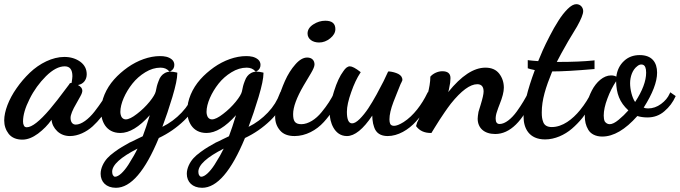

<svg xmlns="http://www.w3.org/2000/svg" viewBox="-46 -620 3247 917"><path d="M67.9 -21C65.4 -25.4 64 -31.7 64 -40C64 -69.8 74.2 -105.5 95.2 -147C115.7 -188.5 142.1 -224.6 173.8 -256.3C205.6 -287.6 235.4 -303.2 263.2 -303.2C287.6 -303.2 299.8 -287.6 299.8 -255.9C299.8 -249.5 298.3 -239.3 295.9 -224.1C293.5 -224.1 290.5 -223.6 288.1 -222.2L285.2 -219.2L284.2 -216.8C281.2 -213.4 274.4 -204.1 263.2 -189C240.7 -158.7 215.3 -125.5 191.9 -98.1C143.1 -41 106.4 -12.2 82 -12.2C74.7 -12.2 70.3 -15.1 67.9 -21ZM465.8 -176.8C452.1 -151.9 433.1 -122.6 405.3 -86.9C377.4 -51.3 343.3 -24.9 315.9 -24.9C298.8 -24.9 291 -39.1 291 -57.1C291 -71.8 300.3 -94.7 318.8 -126C331.1 -147.9 337.4 -159.2 337.9 -160.2C344.2 -171.4 347.2 -180.2 347.2 -187C347.2 -197.8 340.3 -206.5 326.2 -213.9C353 -218.3 368.2 -239.7 368.2 -265.1C368.2 -290 357.9 -310.1 337.4 -325.2C316.4 -340.3 291 -348.1 261.2 -348.1C204.6 -348.1 143.1 -317.4 96.2 -272.5C72.8 -250 51.8 -225.6 33.2 -198.7C-4.4 -145.5 -25.9 -87.9 -25.9 -44.9C-25.9 -20.5 -18.6 1 -4.4 19.5C10.3 37.6 32.2 46.9 61 46.9C85 46.9 109.9 37.1 135.7 18.1C161.6 -1.5 183.1 -23.4 200.2 -47.9C202.1 -26.9 211.4 -8.8 227.5 6.8C243.7 22 264.2 29.8 288.1 29.8C326.7 29.8 366.7 10.3 396.5 -16.6C411.1 -29.8 425.3 -45.4 439 -62.5C465.8 -97.2 481.9 -127 495.1 -155.8L496.1 -158.2L470.2 -183.1Z M492.7 215.8C490.7 210.9 489.7 205.6 489.7 200.2C489.7 167.5 530.3 130.9 610.8 89.8C600.6 111.3 587.9 133.8 566.9 167C545.4 200.2 521 224.1 503.4 224.1C499.5 224.1 496.1 221.2 492.7 215.8ZM878.4 -172.9C867.2 -141.1 848.6 -110.8 821.8 -82.5C794.9 -54.2 764.2 -31.2 729.5 -14.2C745.6 -57.1 761.7 -104.5 777.3 -156.7C793 -209 800.8 -246.6 800.8 -270V-272.9L796.9 -273.9C786.6 -276.4 776.9 -277.8 767.6 -277.8C748 -277.8 732.4 -267.6 723.6 -256.3C719.2 -251 714.8 -243.2 711.4 -232.9C703.6 -212.9 702.1 -204.6 697.8 -183.1C695.3 -171.9 685.5 -155.3 668.5 -134.3C650.9 -112.8 630.9 -93.3 608.4 -76.2C585.9 -58.6 567.9 -49.8 554.7 -49.8C546.4 -49.8 539.6 -53.7 534.7 -61C530.8 -68.8 528.8 -77.1 528.8 -85.9C528.8 -125 552.2 -177.7 586.4 -220.7C603.5 -242.2 624 -260.3 647.9 -274.9C671.9 -289.6 696.3 -296.9 720.7 -296.9C738.3 -296.9 752 -291 761.7 -279.8L764.6 -277.8L768.6 -279.8C780.8 -286.6 786.6 -296.9 786.6 -310.1C786.6 -320.3 782.7 -329.1 774.9 -335.9C758.8 -349.1 739.3 -352.1 717.8 -352.1C667.5 -352.1 611.8 -332 564 -298.3C540 -281.2 518.1 -262.2 499 -240.7C460.4 -197.3 436.5 -142.1 436.5 -89.8C436.5 -44.9 458 15.1 528.8 15.1C571.8 15.1 618.7 -13.2 669.4 -69.8C657.2 -29.3 646 3.9 635.7 30.8C630.4 33.2 620.6 37.6 606.4 44.9C592.3 52.2 581.1 57.6 572.8 61C557.6 69.3 545.4 76.2 536.1 82C526.9 87.4 514.6 95.7 500.5 106C486.3 116.2 474.6 126.5 466.3 135.7C449.2 154.8 434.6 182.6 434.6 210C434.6 248.5 460.9 276.9 507.8 276.9C578.6 276.9 647 197.8 712.4 39.1C756.8 18.1 796.9 -9.3 833 -43.9C868.7 -78.6 893.6 -115.2 906.7 -153.8L907.7 -155.8L881.8 -181.2Z M904.3 215.8C902.3 210.9 901.4 205.6 901.4 200.2C901.4 167.5 941.9 130.9 1022.5 89.8C1012.2 111.3 999.5 133.8 978.5 167C957 200.2 932.6 224.1 915 224.1C911.1 224.1 907.7 221.2 904.3 215.8ZM1290 -172.9C1278.8 -141.1 1260.3 -110.8 1233.4 -82.5C1206.5 -54.2 1175.8 -31.2 1141.1 -14.2C1157.2 -57.1 1173.3 -104.5 1189 -156.7C1204.6 -209 1212.4 -246.6 1212.4 -270V-272.9L1208.5 -273.9C1198.2 -276.4 1188.5 -277.8 1179.2 -277.8C1159.7 -277.8 1144 -267.6 1135.3 -256.3C1130.9 -251 1126.5 -243.2 1123 -232.9C1115.2 -212.9 1113.8 -204.6 1109.4 -183.1C1106.9 -171.9 1097.2 -155.3 1080.1 -134.3C1062.5 -112.8 1042.5 -93.3 1020 -76.2C997.6 -58.6 979.5 -49.8 966.3 -49.8C958 -49.8 951.2 -53.7 946.3 -61C942.4 -68.8 940.4 -77.1 940.4 -85.9C940.4 -125 963.9 -177.7 998 -220.7C1015.1 -242.2 1035.6 -260.3 1059.6 -274.9C1083.5 -289.6 1107.9 -296.9 1132.3 -296.9C1149.9 -296.9 1163.6 -291 1173.3 -279.8L1176.3 -277.8L1180.2 -279.8C1192.4 -286.6 1198.2 -296.9 1198.2 -310.1C1198.2 -320.3 1194.3 -329.1 1186.5 -335.9C1170.4 -349.1 1150.9 -352.1 1129.4 -352.1C1079.1 -352.1 1023.4 -332 975.6 -298.3C951.7 -281.2 929.7 -262.2 910.6 -240.7C872.1 -197.3 848.1 -142.1 848.1 -89.8C848.1 -44.9 869.6 15.1 940.4 15.1C983.4 15.1 1030.3 -13.2 1081.1 -69.8C1068.8 -29.3 1057.6 3.9 1047.4 30.8C1042 33.2 1032.2 37.6 1018.1 44.9C1003.9 52.2 992.7 57.6 984.4 61C969.2 69.3 957 76.2 947.8 82C938.5 87.4 926.3 95.7 912.1 106C897.9 116.2 886.2 126.5 877.9 135.7C860.8 154.8 846.2 182.6 846.2 210C846.2 248.5 872.6 276.9 919.4 276.9C990.2 276.9 1058.6 197.8 1124 39.1C1168.5 18.1 1208.5 -9.3 1244.6 -43.9C1280.3 -78.6 1305.2 -115.2 1318.4 -153.8L1319.3 -155.8L1293.5 -181.2Z M1422.9 -460C1422.9 -434.1 1446.3 -417 1478 -417C1497.1 -417 1515.1 -423.8 1531.2 -437C1547.4 -450.2 1555.7 -464.8 1555.7 -481C1555.7 -507.8 1539.6 -521 1507.8 -521C1487.3 -521 1468.3 -515.1 1450.2 -503.4C1432.1 -491.7 1422.9 -477.1 1422.9 -460ZM1549.8 -175.8C1535.6 -146.5 1517.1 -117.2 1489.7 -84C1462.4 -50.3 1426.3 -26.9 1393.1 -26.9C1361.3 -26.9 1354 -43.5 1354 -75.2C1354 -108.4 1370.6 -153.8 1403.8 -210.9C1425.8 -248 1437.5 -267.6 1439 -270C1450.2 -289.1 1456.1 -302.7 1456.1 -312C1456.1 -331.1 1444.3 -345.2 1420.9 -345.2C1402.8 -345.2 1383.8 -334.5 1364.7 -312.5C1345.2 -290.5 1328.6 -264.2 1314.9 -233.4C1301.3 -202.6 1290 -171.4 1281.2 -139.6C1272.5 -107.9 1268.1 -82 1268.1 -62C1268.1 -36.6 1275.9 -15.1 1291.5 2.9C1306.6 21 1330.1 29.8 1360.8 29.8C1413.6 29.8 1464.8 2.4 1500.5 -37.1C1536.1 -76.2 1561 -117.2 1576.7 -158.2L1580.1 -160.2L1552.7 -182.1Z M1674.8 -276.9C1652.3 -294.4 1635.7 -303.2 1625 -303.2C1614.3 -303.2 1604 -295.4 1593.8 -279.8C1577.6 -258.3 1562.5 -226.6 1549.3 -184.1C1535.6 -141.6 1528.8 -106 1528.8 -77.1C1528.8 -41 1548.8 29.8 1610.8 29.8C1647.9 29.8 1688.5 -2.9 1731.9 -67.9C1731.9 -60.5 1732.4 -54.2 1732.9 -49.8C1734.4 -35.6 1736.8 -23.4 1740.7 -13.2C1750 15.6 1772 29.8 1805.7 29.8C1854.5 29.8 1904.8 0.5 1941.4 -40.5C1978 -81.1 2004.9 -123.5 2020 -161.1L2021 -163.1L1997.6 -180.2L1994.6 -174.8C1969.2 -121.6 1928.7 -66.9 1881.8 -37.1C1862.3 -24.9 1847.2 -19 1835.9 -19C1827.6 -19 1821.3 -22 1817.9 -27.8C1815.4 -33.2 1814 -40.5 1814 -49.8C1814 -71.8 1820.3 -99.1 1833 -132.8C1837.4 -143.6 1843.3 -158.2 1850.6 -177.2C1857.9 -195.8 1863.3 -208.5 1865.7 -214.8C1866.7 -215.8 1868.7 -223.1 1871.6 -227.1C1872.1 -229 1873.5 -231.4 1875 -234.9C1875 -236.3 1875.5 -237.3 1876 -237.8C1876 -250.5 1869.1 -260.3 1856 -267.1C1842.8 -273.4 1828.1 -277.3 1813 -278.8H1808.6L1806.6 -275.9C1794.4 -248.5 1780.8 -220.2 1752.9 -169.4C1738.8 -144 1725.6 -121.6 1712.9 -102.5C1700.2 -83.5 1686.5 -66.4 1672.4 -52.2C1658.2 -38.1 1646 -30.8 1635.7 -30.8C1619.1 -30.8 1610.8 -49.3 1610.8 -85.9C1610.8 -110.4 1617.7 -141.6 1631.3 -179.7C1644.5 -217.8 1659.2 -248.5 1674.8 -272L1676.8 -273.9Z M1942.4 -16.1C1958.5 4.9 1981.4 15.1 2011.7 15.1H2014.6L2015.6 13.2C2016.6 11.7 2022 3.4 2031.2 -12.2C2040.5 -27.3 2048.3 -39.6 2054.2 -48.8C2059.6 -57.6 2067.9 -69.3 2078.1 -84.5C2088.4 -99.6 2098.1 -112.8 2107.4 -125C2157.2 -187 2199.2 -217.8 2233.4 -217.8C2253.4 -217.8 2263.7 -206.1 2263.7 -183.1C2263.7 -170.9 2258.8 -149.4 2249.5 -119.1C2247.6 -111.3 2241.2 -93.3 2239.3 -85.9C2236.8 -70.8 2235.4 -60.1 2235.4 -53.2C2235.4 -8.8 2266.6 20 2319.3 20C2389.6 20 2451.2 -40.5 2503.4 -161.1L2504.4 -163.1L2479.5 -182.1L2476.6 -176.8C2463.4 -150.9 2447.3 -122.6 2422.4 -87.9C2397 -52.7 2366.2 -27.8 2340.3 -27.8C2327.6 -27.8 2321.3 -36.1 2321.3 -53.2C2321.3 -63.5 2323.2 -74.7 2327.6 -86.9C2331.1 -98.1 2335.4 -109.9 2340.3 -122.1C2353.5 -154.8 2360.4 -181.2 2360.4 -201.2C2360.4 -226.6 2353 -249 2338.4 -268.1C2323.7 -287.1 2301.8 -296.9 2272.5 -296.9C2216.3 -296.9 2157.2 -257.8 2094.7 -180.2C2097.2 -189 2099.1 -195.8 2099.6 -201.2C2103.5 -217.3 2105.5 -232.9 2105.5 -247.1C2105.5 -269 2092.3 -279.8 2066.4 -279.8C2045.4 -279.8 2022.5 -269 2010.3 -254.9L2009.3 -253.9V-252.9C2009.3 -205.1 1990.7 -137.2 1953.6 -49.8C1952.1 -46.4 1947.8 -38.6 1946.3 -35.2C1943.8 -26.9 1941.9 -21.5 1941.4 -19V-17.1Z M2477.5 -293C2484.9 -290.5 2491.2 -288.6 2495.6 -288.1C2498 -287.6 2505.9 -285.6 2508.3 -285.2C2472.7 -189.5 2454.6 -115.2 2454.6 -62C2454.6 -9.3 2479.5 45.9 2557.6 45.9C2604 45.9 2650.9 24.4 2685.5 -5.4C2702.6 -20 2719.2 -37.1 2735.4 -56.6C2766.6 -95.7 2785.6 -130.9 2801.3 -166L2802.2 -168L2781.2 -183.1L2778.3 -178.2C2765.1 -151.4 2749 -124.5 2724.1 -93.8C2688.5 -50.3 2641.1 -13.2 2589.4 -13.2C2568.4 -13.2 2554.7 -21 2548.8 -36.1C2543 -51.3 2541.5 -63 2541.5 -83C2541.5 -143.6 2560.1 -202.1 2591.3 -278.8C2639.2 -278.8 2705.1 -282.7 2789.6 -290H2793.5V-332L2787.6 -331.1C2744.6 -326.7 2689.5 -324.2 2621.6 -324.2H2613.3C2624 -345.7 2642.1 -378.4 2667.5 -422.9C2694.8 -467.8 2709 -491.7 2710.4 -494.1C2729.5 -528.3 2739.3 -552.7 2739.3 -566.9C2739.3 -583 2727.5 -600.1 2706.5 -600.1C2694.3 -600.1 2680.2 -592.3 2665 -577.1C2649.4 -561.5 2634.8 -543 2621.1 -521C2606.9 -499 2593.3 -475.1 2579.6 -448.2C2551.8 -395 2535.6 -356 2524.4 -328.1C2504.9 -329.6 2490.2 -330.6 2480.5 -332L2474.6 -333V-293.9Z M2842.3 -40C2838.9 -47.4 2837.4 -56.6 2837.4 -67.9C2837.4 -91.3 2843.3 -118.7 2855 -149.4C2866.2 -180.2 2880.4 -207.5 2896.5 -231.9C2897.9 -173.8 2912.6 -131.8 2955.1 -92.8C2940.9 -76.7 2925.8 -62 2908.7 -47.9C2891.6 -33.7 2877.4 -26.9 2866.2 -26.9C2856.4 -26.9 2848.6 -31.2 2842.3 -40ZM2987.3 -132.8C2972.2 -154.8 2963.4 -193.4 2963.4 -222.2C2963.4 -253.9 2974.6 -287.1 2998 -304.2C3004.4 -309.6 3010.7 -312 3017.1 -312C3026.4 -312 3032.7 -307.6 3036.1 -298.8C3038.6 -293 3040 -284.2 3040 -272.9C3040 -233.4 3022.5 -186.5 2987.3 -132.8ZM3152.3 -172.9C3144 -153.8 3130.4 -137.7 3111.3 -123.5C3092.3 -109.4 3071.3 -102.1 3049.3 -102.1C3040.5 -102.1 3033.7 -103.5 3028.3 -106C3070.8 -172.9 3092.3 -228.5 3092.3 -272.9C3092.3 -321.8 3067.9 -356.9 3009.3 -356.9C2979.5 -356.9 2954.1 -347.7 2934.1 -328.6C2913.6 -309.6 2901.4 -284.7 2897.5 -253.9C2891.1 -257.8 2882.8 -259.8 2872.1 -259.8C2836.4 -259.8 2801.8 -228.5 2780.8 -188C2759.8 -147 2747.1 -100.1 2747.1 -64.9C2747.1 -41.5 2751.5 -21 2763.2 -1C2774.4 19 2798.3 32.2 2830.1 32.2C2884.3 32.2 2939.9 -0.5 2998 -65.9C3012.2 -61.5 3028.3 -59.1 3046.4 -59.1C3077.1 -59.1 3104.5 -68.8 3127.4 -88.9C3150.4 -108.4 3168 -131.8 3180.2 -159.2L3181.2 -161.1L3155.3 -179.2Z"/></svg>

Font: Dancing Script
Style: Regular
Weight: 800
Designer: Pablo Impallari
Foundry: Pablo Impallari
Version: Version 2.001